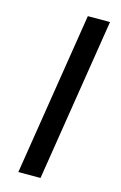

<svg xmlns="http://www.w3.org/2000/svg" viewBox="-111 -754 504 803"><g transform="rotate(15 141.0 -352.5)"><path d="M54 0 166 -705H262L150 0Z"/></g></svg>

Font: Nunito Sans 10pt Medium
Style: Italic
Weight: 500
Italic angle: -9°
Designer: Vernon Adams
Foundry: Vernon Adams
Version: Version 3.101;gftools[0.9.27]